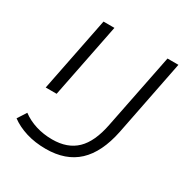

<svg xmlns="http://www.w3.org/2000/svg" viewBox="-181 -853 1079 1112"><g transform="rotate(30 359.0 -297.0)"><path d="M39 37 77 -22Q117 8 168.5 24Q220 40 278 40Q380 40 439.5 -17.5Q499 -75 523 -199L623 -700H696L596 -194Q565 -42 485.5 32Q406 106 273 106Q201 106 141.5 87.5Q82 69 39 37ZM195 -700H268L169 -202H96Z"/></g></svg>

Font: Montserrat Alternates
Style: Italic
Weight: 400
Italic angle: -11.3°
Designer: Julieta Ulanovsky
Foundry: Julieta Ulanovsky
Version: Version 7.200